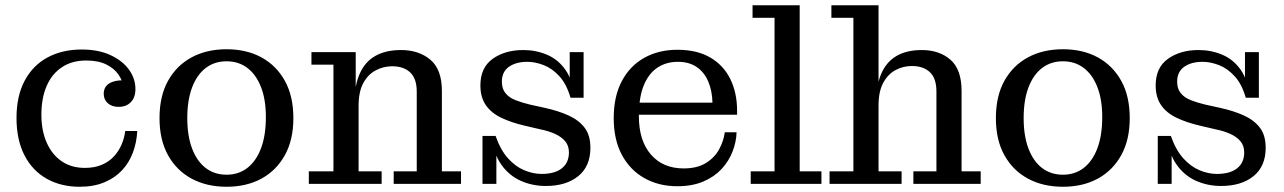

<svg xmlns="http://www.w3.org/2000/svg" viewBox="-20 -702 4902 733"><path d="M284 11Q213 11 158.5 -19.5Q104 -50 73.5 -109Q43 -168 43 -252Q43 -336 74.5 -394.5Q106 -453 162 -483Q218 -513 292 -513L309 -471Q255 -471 216.5 -445.5Q178 -420 158 -373.5Q138 -327 138 -264Q138 -203 158.5 -157Q179 -111 216 -86Q253 -61 304 -61Q341 -61 369 -73Q397 -85 415.5 -105.5Q434 -126 444.5 -151Q455 -176 458 -202H504Q502 -159 487.5 -120Q473 -81 446 -52Q419 -23 378.5 -6Q338 11 284 11ZM433 -294Q407 -294 391.5 -308Q376 -322 376 -344Q376 -371 398 -384Q420 -397 454 -395L452 -366Q449 -393 432.5 -417Q416 -441 385.5 -456Q355 -471 309 -471L292 -513Q356 -513 402 -491.5Q448 -470 472.5 -436Q497 -402 497 -362Q497 -330 479.5 -312Q462 -294 433 -294Z M845 11Q769 11 711.5 -20Q654 -51 621.5 -109.5Q589 -168 589 -251Q589 -335 621.5 -393.5Q654 -452 711.5 -483Q769 -514 845 -514Q921 -514 978 -483Q1035 -452 1067.5 -393.5Q1100 -335 1100 -251Q1100 -168 1067.5 -109.5Q1035 -51 978 -20Q921 11 845 11ZM845 -35Q891 -35 924.5 -61Q958 -87 976.5 -136Q995 -185 995 -255Q995 -322 976.5 -369.5Q958 -417 924.5 -442.5Q891 -468 845 -468Q799 -468 765.5 -442.5Q732 -417 713.5 -368.5Q695 -320 695 -251Q695 -183 713.5 -134.5Q732 -86 765.5 -60.5Q799 -35 845 -35Z M1483 0V-48H1571V-352Q1571 -402 1546 -425.5Q1521 -449 1477 -449Q1444 -449 1414.5 -433.5Q1385 -418 1367 -385Q1349 -352 1349 -298H1332Q1332 -370 1352 -417.5Q1372 -465 1412 -488Q1452 -511 1511 -511Q1579 -511 1623 -474Q1667 -437 1667 -355V-48H1740V0ZM1159 0V-48H1253V-455H1169V-503H1338V-347L1349 -349V-48H1437V0Z M2064 8Q2012 8 1967.5 -12Q1923 -32 1893.5 -74Q1864 -116 1856 -183H1872Q1891 -129 1919.5 -97.5Q1948 -66 1981.5 -52Q2015 -38 2048 -38Q2098 -38 2125 -59.5Q2152 -81 2152 -120Q2152 -146 2137.5 -163Q2123 -180 2098.5 -191Q2074 -202 2044 -208L1984 -222Q1932 -234 1893.5 -252.5Q1855 -271 1834.5 -301Q1814 -331 1814 -376Q1814 -444 1861 -477.5Q1908 -511 1978 -511Q2026 -511 2068.5 -493Q2111 -475 2139 -435Q2167 -395 2173 -329H2158Q2143 -381 2115.5 -411Q2088 -441 2055.5 -453.5Q2023 -466 1993 -466Q1950 -466 1923 -447Q1896 -428 1896 -390Q1896 -363 1910 -346Q1924 -329 1948.5 -319.5Q1973 -310 2002 -303L2061 -290Q2111 -279 2150 -261.5Q2189 -244 2211.5 -215Q2234 -186 2234 -138Q2234 -67 2187.5 -29.5Q2141 8 2064 8ZM1822 0V-183H1856L1875 -153V0ZM2173 -329 2155 -359V-503H2208V-329Z M2566 9Q2495 9 2440 -22Q2385 -53 2354 -111Q2323 -169 2323 -251Q2323 -334 2354 -392.5Q2385 -451 2440 -481.5Q2495 -512 2566 -512L2568 -466Q2523 -466 2489.5 -443.5Q2456 -421 2437.5 -375.5Q2419 -330 2419 -259Q2419 -165 2465 -112Q2511 -59 2590 -59Q2642 -59 2675.5 -80Q2709 -101 2726 -133Q2743 -165 2747 -197H2792Q2791 -160 2776.5 -123Q2762 -86 2734.5 -56.5Q2707 -27 2665 -9Q2623 9 2566 9ZM2374 -264V-310H2700L2794 -279V-264ZM2700 -310Q2699 -355 2684 -390.5Q2669 -426 2640 -446Q2611 -466 2568 -466L2566 -512Q2641 -512 2691.5 -482.5Q2742 -453 2768 -400.5Q2794 -348 2794 -279Z M2846 0V-48H2937V-634H2853V-682H3033V-48H3116V0Z M3147 0V-48H3238V-634H3154V-682H3334V-48H3422V0ZM3467 0V-48H3555V-353Q3555 -403 3530 -426.5Q3505 -450 3461 -450Q3428 -450 3399 -434.5Q3370 -419 3352 -386Q3334 -353 3334 -299H3324Q3324 -372 3343.5 -418.5Q3363 -465 3402 -488Q3441 -511 3499 -511Q3566 -511 3608.5 -474Q3651 -437 3651 -355V-48H3724V0Z M4038 11Q3962 11 3904.5 -20Q3847 -51 3814.5 -109.5Q3782 -168 3782 -251Q3782 -335 3814.5 -393.5Q3847 -452 3904.5 -483Q3962 -514 4038 -514Q4114 -514 4171 -483Q4228 -452 4260.5 -393.5Q4293 -335 4293 -251Q4293 -168 4260.5 -109.5Q4228 -51 4171 -20Q4114 11 4038 11ZM4038 -35Q4084 -35 4117.5 -61Q4151 -87 4169.5 -136Q4188 -185 4188 -255Q4188 -322 4169.5 -369.5Q4151 -417 4117.5 -442.5Q4084 -468 4038 -468Q3992 -468 3958.5 -442.5Q3925 -417 3906.5 -368.5Q3888 -320 3888 -251Q3888 -183 3906.5 -134.5Q3925 -86 3958.5 -60.5Q3992 -35 4038 -35Z M4642 8Q4590 8 4545.5 -12Q4501 -32 4471.5 -74Q4442 -116 4434 -183H4450Q4469 -129 4497.5 -97.5Q4526 -66 4559.5 -52Q4593 -38 4626 -38Q4676 -38 4703 -59.5Q4730 -81 4730 -120Q4730 -146 4715.5 -163Q4701 -180 4676.5 -191Q4652 -202 4622 -208L4562 -222Q4510 -234 4471.5 -252.5Q4433 -271 4412.5 -301Q4392 -331 4392 -376Q4392 -444 4439 -477.5Q4486 -511 4556 -511Q4604 -511 4646.5 -493Q4689 -475 4717 -435Q4745 -395 4751 -329H4736Q4721 -381 4693.5 -411Q4666 -441 4633.5 -453.5Q4601 -466 4571 -466Q4528 -466 4501 -447Q4474 -428 4474 -390Q4474 -363 4488 -346Q4502 -329 4526.5 -319.5Q4551 -310 4580 -303L4639 -290Q4689 -279 4728 -261.5Q4767 -244 4789.5 -215Q4812 -186 4812 -138Q4812 -67 4765.5 -29.5Q4719 8 4642 8ZM4400 0V-183H4434L4453 -153V0ZM4751 -329 4733 -359V-503H4786V-329Z"/></svg>

Font: Montagu Slab
Style: Bold
Weight: 700
Designer: Florian Karsten
Foundry: Florian Karsten
Version: Version 1.000